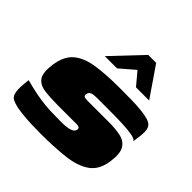

<svg xmlns="http://www.w3.org/2000/svg" viewBox="-161 -745 887 887"><g transform="rotate(45 283.0 -301.5)"><path d="M224 3Q195 3 166.5 2Q138 1 112.5 -1.5Q87 -4 65 -8Q42 -13 27 -21Q12 -29 8 -54Q4 -79 11 -133Q48 -123 82 -116Q116 -109 148.5 -106Q181 -103 213 -103Q223 -103 241.5 -102.5Q260 -102 280 -103.5Q300 -105 314.5 -111Q329 -117 331 -129Q333 -138 328 -142Q323 -146 315 -146H191Q139 -146 101.5 -151Q64 -156 47.5 -180Q31 -204 39 -262Q48 -325 84 -355.5Q120 -386 182 -395.5Q244 -405 331 -405Q363 -405 404.5 -404.5Q446 -404 472 -401Q510 -397 530 -389.5Q550 -382 556 -364Q562 -346 557 -309L552 -275Q549 -285 523 -290Q497 -295 457.5 -296.5Q418 -298 375 -298Q332 -298 295 -298Q280 -298 269 -296.5Q258 -295 252 -290Q246 -285 244 -275Q243 -267 246 -263.5Q249 -260 255 -259Q261 -258 268 -258H413Q458 -258 490 -250Q522 -242 536.5 -216Q551 -190 543 -135Q534 -71 492.5 -42Q451 -13 382.5 -5Q314 3 224 3ZM181 -460 319 -606H371L471 -460H385L333 -522L261 -460Z"/></g></svg>

Font: Genos Black
Style: Italic
Weight: 900
Italic angle: -8°
Version: Version 1.010